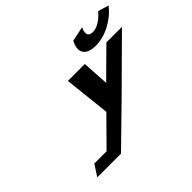

<svg xmlns="http://www.w3.org/2000/svg" viewBox="-213 -1432 1780 1780"><g transform="rotate(-45 676.5 -542.0)"><path d="M1246.6 -1084C1246.6 -1084 1168.9 -981 1074.9 -981C980.9 -981 1036.6 -1084 1036.6 -1084L890.5 -1053C833.2 -946 875.3 -872 1004.3 -872C1133.3 -872 1271.2 -946 1352.5 -1053ZM591.4 -825 640.7 -370 383.7 -110H223.2L152 0H275H463L847.5 -376L1300.4 -825H1096.4L829.4 -561L813.4 -825Z"/></g></svg>

Font: Hussar
Style: BdWodka
Weight: 700
Foundry: Cannot Into Space Fonts
Version: Version 2.00